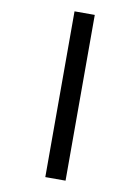

<svg xmlns="http://www.w3.org/2000/svg" viewBox="-102 -891 805 1102"><g transform="rotate(10 300.0 -340.0)"><path d="M241 143V-823H359V143Z"/></g></svg>

Font: Iosevka Etoile
Style: Bold
Weight: 700
Designer: Belleve Invis
Foundry: Belleve Invis
Version: Version 28.1.0; ttfautohint (v1.8.4)